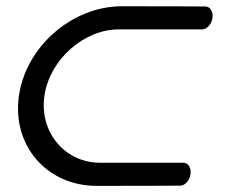

<svg xmlns="http://www.w3.org/2000/svg" viewBox="-20 -601 746 621"><path d="M644.5 -580C644.5 -580 536.1 -580.8 374.6 -580.8C213.1 -580.8 63.6 -450.4 41.1 -290.3C18.6 -130.2 131.4 0.2 292.9 0.2C454.4 0.2 563 -0.5 563 -0.5C578 -0.5 593.3 -16.7 596.2 -37.6C599.2 -58.5 588.4 -74.6 573.4 -74.6C573.4 -74.6 414.9 -74.6 303.4 -74.6C191.9 -74.6 106.9 -171.4 123.6 -290.3C140.3 -409.2 252.5 -506 364 -506C475.6 -506 634 -506 634 -506C649 -506 664.3 -522.1 667.2 -543C670.2 -563.9 659.5 -580 644.5 -580Z"/></svg>

Font: Hi.
Style: Regular
Weight: 400
Designer: Mew Too, Robert Jablonski
Foundry: Cannot Into Space Fonts
Version: Version 1.996